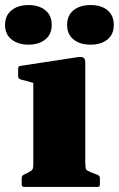

<svg xmlns="http://www.w3.org/2000/svg" viewBox="-49 -741 471 761"><path d="M83 0V-308H289V0ZM47 0Q37 0 37 -10V-35Q37 -45 46 -49L55 -53Q75 -63 79 -68.5Q83 -74 83 -93V-180H289V-97Q289 -75 292.5 -69.5Q296 -64 314 -57L338 -48Q347 -44 347 -35V-10Q347 0 337 0ZM83 -308V-462L103 -407L33 -426Q23 -429 23 -439V-469Q23 -480 33 -480L256 -514Q274 -517 281.5 -512.5Q289 -508 289 -493V-308ZM64 -564Q23 -564 -3 -584.5Q-29 -605 -29 -642Q-29 -680 -3 -700.5Q23 -721 64 -721Q105 -721 130.5 -700.5Q156 -680 156 -642Q156 -605 130.5 -584.5Q105 -564 64 -564ZM310 -564Q268 -564 242.5 -584.5Q217 -605 217 -642Q217 -680 242.5 -700.5Q268 -721 310 -721Q352 -721 377 -700.5Q402 -680 402 -642Q402 -605 377 -584.5Q352 -564 310 -564Z"/></svg>

Font: Hahmlet Black
Style: Regular
Weight: 900
Version: Version 1.002